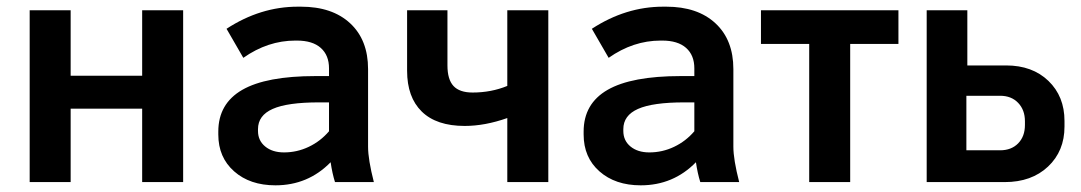

<svg xmlns="http://www.w3.org/2000/svg" viewBox="-20 -551 3270 581"><path d="M69.8 0V-520H193.8V-321.8H410.2V-520H534.2V0H410.2V-222.2H193.8V0Z M813.5 9.8Q736.3 9.8 688.5 -32.5Q640.6 -74.7 640.6 -144V-152.8Q640.6 -237.3 713.1 -279.1Q785.6 -320.8 934.6 -320.8H975.6V-344.2Q975.6 -383.8 950.7 -406Q925.8 -428.2 878.4 -428.2H873.5Q790.5 -428.2 716.3 -376L665.5 -463.9Q768.1 -530.8 881.3 -530.8H890.6Q985.4 -530.8 1039.6 -480.5Q1093.8 -430.2 1093.8 -341.8V-106.9Q1093.8 -68.4 1111.3 0H993.7Q985.4 -26.4 980.5 -60.1Q912.1 9.8 813.5 9.8ZM839.4 -89.8Q878.9 -89.8 914.3 -106.7Q949.7 -123.5 975.6 -153.8V-241.2H945.3Q849.6 -241.2 805.2 -221.4Q760.7 -201.7 760.7 -160.2V-154.8Q760.7 -125.5 782.5 -107.7Q804.2 -89.8 839.4 -89.8Z M1515.1 0V-193.8Q1447.3 -169.9 1386.2 -169.9Q1300.8 -169.9 1256.3 -213.4Q1211.9 -256.8 1211.9 -336.9V-520H1334V-353Q1334 -310.5 1352.3 -290.8Q1370.6 -271 1410.2 -271Q1466.3 -271 1515.1 -291V-520H1639.2V0Z M1918.9 9.8Q1841.8 9.8 1793.9 -32.5Q1746.1 -74.7 1746.1 -144V-152.8Q1746.1 -237.3 1818.6 -279.1Q1891.1 -320.8 2040 -320.8H2081.1V-344.2Q2081.1 -383.8 2056.2 -406Q2031.2 -428.2 1983.9 -428.2H1979Q1896 -428.2 1821.8 -376L1771 -463.9Q1873.5 -530.8 1986.8 -530.8H1996.1Q2090.8 -530.8 2145 -480.5Q2199.2 -430.2 2199.2 -341.8V-106.9Q2199.2 -68.4 2216.8 0H2099.1Q2090.8 -26.4 2085.9 -60.1Q2017.6 9.8 1918.9 9.8ZM1944.8 -89.8Q1984.4 -89.8 2019.8 -106.7Q2055.2 -123.5 2081.1 -153.8V-241.2H2050.8Q1955.1 -241.2 1910.6 -221.4Q1866.2 -201.7 1866.2 -160.2V-154.8Q1866.2 -125.5 1887.9 -107.7Q1909.7 -89.8 1944.8 -89.8Z M2428.7 0V-418H2282.7V-520H2698.7V-418H2552.7V0Z M2784.2 0V-520H2907.2V-353H3024.4Q3104 -353 3152.6 -306.2Q3201.2 -259.3 3201.2 -185.1V-168Q3201.2 -93.8 3151.4 -46.9Q3101.6 0 3020.5 0ZM2904.3 -96.2H3006.3Q3040.5 -96.2 3061 -117.2Q3081.5 -138.2 3081.5 -172.9V-184.1Q3081.5 -218.3 3061 -239.7Q3040.5 -261.2 3006.3 -261.2H2904.3Z"/></svg>

Font: Fixel Text SemiBold
Style: Regular
Weight: 600
Width: 4
Designer: AlfaBravo + MacPaw
Foundry: Kyrylo Tkachov, Marchela Mozhyna, Serhii Makarenko, Maria Weinstein, Zakhar Kryvoshyya
Version: Version 1.211